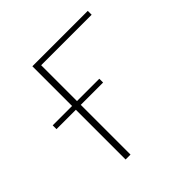

<svg xmlns="http://www.w3.org/2000/svg" viewBox="-138 -605 718 718"><g transform="rotate(-45 221.0 -246.5)"><path d="M157 -472.5V-283H275V-263H157V0H131V-263H28.5V-283H131V-493H424V-472.5Z"/></g></svg>

Font: Lato 2
Style: Regular
Weight: 200
Designer: Lukasz Dziedzic with Adam Twardoch and Botio Nikoltchev
Foundry: tyPoland Lukasz Dziedzic
Version: Version 2.015; 2015-08-06; http://www.latofonts.com/